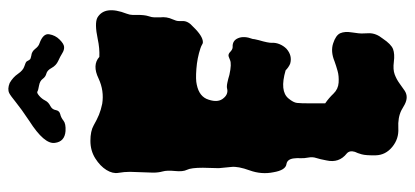

<svg xmlns="http://www.w3.org/2000/svg" viewBox="-287 -681 994 460"><g transform="rotate(-90 210.0 -451.0)"><path d="M26.4 -581.1 28.3 -636.7Q28.3 -650.4 25.9 -664.1Q23.4 -677.7 32.7 -692.9Q42 -708 60.5 -719.7Q79.1 -731.4 102.5 -731.4Q126 -731.4 139.6 -723.6Q153.3 -715.8 165 -710.9Q176.8 -706.1 191.4 -703.1Q222.7 -698.2 252 -711.9Q284.2 -727.5 303.7 -710Q324.2 -709 346.7 -713.9Q383.8 -721.7 397.5 -714.8Q427.7 -697.3 407.2 -644.5Q404.3 -636.7 404.3 -630.9Q404.3 -625 404.3 -619.1Q404.3 -601.6 401.4 -592.8Q398.4 -584 398.4 -578.1Q398.4 -572.3 398.4 -564.5Q400.4 -548.8 393.6 -534.2Q389.6 -525.4 389.6 -520Q389.6 -514.6 389.6 -509.8Q389.6 -497.1 376 -485.4Q353.5 -461.9 338.9 -461.9Q335.9 -461.9 333 -463.9Q330.1 -465.8 324.2 -467.8Q300.8 -475.6 274.9 -477.5Q249 -479.5 237.3 -476.6Q208 -470.7 201.2 -448.2Q193.4 -424.8 205.1 -412.1Q210 -406.2 215.8 -404.3Q221.7 -402.3 227.1 -403.8Q232.4 -405.3 241.7 -403.3Q251 -401.4 260.7 -398.4Q287.1 -392.6 296.4 -397Q305.7 -401.4 309.1 -400.4Q312.5 -399.4 314.5 -397.5Q321.3 -390.6 327.1 -390.6Q342.8 -391.6 348.6 -377.4Q354.5 -363.3 346.7 -342.8Q346.7 -339.8 343.8 -328.1Q336.9 -304.7 337.4 -295.9Q337.9 -287.1 334 -277.8Q330.1 -268.6 323.2 -261.7Q306.6 -247.1 287.1 -252.9Q278.3 -256.8 271.5 -263.7Q221.7 -278.3 204.1 -256.8Q194.3 -245.1 193.4 -236.3Q192.4 -227.5 192.4 -205.1V-168.9Q205.1 -160.2 215.8 -148.9Q226.6 -137.7 242.2 -136.7Q257.8 -135.7 270 -139.2Q282.2 -142.6 293 -146.5Q316.4 -156.2 335.9 -149.9Q355.5 -143.6 360.4 -132.8Q365.2 -122.1 362.3 -104.5Q359.4 -86.9 359.9 -78.6Q360.4 -70.3 360.4 -63.5Q360.4 -46.9 347.7 -31.2Q334 -10.7 322.3 -6.3Q310.5 -2 292 -4.4Q273.4 -6.8 261.7 -2.4Q250 2 240.7 8.8Q231.4 15.6 222.7 21.5Q208 31.2 189.5 21.5Q182.6 17.6 175.8 13.7Q158.2 4.9 132.8 6.3Q107.4 7.8 87.9 -8.3Q68.4 -24.4 67.9 -47.9Q67.4 -71.3 70.3 -81.5Q73.2 -91.8 76.2 -97.7Q80.1 -110.4 72.3 -117.2Q48.8 -135.7 55.7 -166Q58.6 -181.6 61.5 -190.4Q64.5 -199.2 62.5 -209.5Q60.5 -219.7 61 -228Q61.5 -236.3 60.5 -244.1Q58.6 -259.8 46.9 -261.7Q32.2 -263.7 27.3 -293Q21.5 -321.3 31.7 -349.6Q42 -377.9 40 -394Q38.1 -410.2 37.1 -423.8L38.1 -461.9Q38.1 -490.2 33.2 -500Q28.3 -509.8 30.3 -528.8Q32.2 -547.9 29.3 -558.1Q26.4 -568.4 26.4 -581.1ZM97.7 -816.4Q93.8 -841.8 150.4 -877.9Q179.7 -897.5 195.3 -910.2Q210.9 -922.9 216.8 -925.8Q226.6 -930.7 241.2 -924.8Q254.9 -917 263.2 -904.8Q271.5 -892.6 281.2 -889.6Q291 -886.7 293 -883.8Q294.9 -880.9 296.4 -877.9Q297.9 -875 300.8 -874.5Q303.7 -874 306.6 -873Q316.4 -872.1 322.8 -863.8Q329.1 -855.5 335.9 -853.5Q360.4 -844.7 357.9 -830.1Q355.5 -815.4 345.2 -805.2Q335 -794.9 327.6 -794.4Q320.3 -793.9 312.5 -798.8Q304.7 -803.7 293.9 -808.6Q283.2 -813.5 277.3 -824.2Q271.5 -835 263.7 -836.9Q255.9 -838.9 251 -845.7Q246.1 -852.5 234.9 -854.5Q223.6 -856.4 220.7 -858.4Q217.8 -860.4 210.4 -854Q203.1 -847.7 199.2 -839.8Q195.3 -832 186.5 -827.6Q177.7 -823.2 176.3 -814.5Q174.8 -805.7 166.5 -803.7Q158.2 -801.8 150.9 -795.9Q143.6 -790 126 -791Q100.6 -793 97.7 -816.4Z"/></g></svg>

Font: Creepster Caps
Style: Regular
Weight: 400
Designer: Font Diner, Inc
Foundry: Font Diner, Inc
Version: Version 1.000